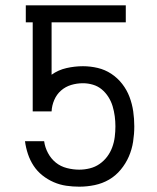

<svg xmlns="http://www.w3.org/2000/svg" viewBox="-20 -690 590 722"><path d="M278 12Q254 12 229.5 8.5Q205 5 182 -5Q159 -15 139.5 -30.5Q120 -46 106.5 -66.5Q93 -87 85 -111Q77 -135 74 -159H146Q149 -136 160.5 -114.5Q172 -93 190 -78.5Q208 -64 231.5 -58Q255 -52 278 -52Q298 -52 318 -57Q338 -62 354.5 -73.5Q371 -85 383 -101Q395 -117 402 -136Q409 -155 411.5 -175Q414 -195 414 -215Q414 -234 411.5 -253Q409 -272 403.5 -290.5Q398 -309 387.5 -325.5Q377 -342 362.5 -354Q348 -366 329.5 -371.5Q311 -377 292 -377Q269 -377 247.5 -370.5Q226 -364 209.5 -349.5Q193 -335 184 -314Q175 -293 174 -271H103V-606H77V-670H453V-606H174V-409Q199 -427 230 -434Q261 -441 292 -441Q320 -441 347.5 -434.5Q375 -428 398.5 -412.5Q422 -397 439.5 -374.5Q457 -352 467 -325.5Q477 -299 481 -271Q485 -243 485 -215Q485 -186 480.5 -157Q476 -128 464.5 -101.5Q453 -75 434 -52Q415 -29 390 -14.5Q365 0 336 6Q307 12 278 12Z"/></svg>

Font: Lode
Style: Regular
Weight: 400
Monospace: yes
Designer: Belleve Invis
Foundry: Belleve Invis
Version: Version 29.2.0; ttfautohint (v1.8.3)